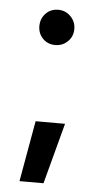

<svg xmlns="http://www.w3.org/2000/svg" viewBox="-47 -510 328 657"><g transform="rotate(5 117.0 -181.0)"><path d="M126.5 -357.4Q100.6 -357.4 83.7 -374.8Q66.9 -392.1 66.9 -417.5Q66.9 -442.9 83.7 -460.7Q100.6 -478.5 126.5 -478.5Q151.9 -478.5 169.4 -460.7Q187 -442.9 187 -417.5Q187 -392.1 169.4 -374.8Q151.9 -357.4 126.5 -357.4ZM127.9 117.2H45.4L82.5 -91.8H183.6Z"/></g></svg>

Font: Kumbh Sans SemiBold
Style: Regular
Weight: 600
Version: Version 1.005